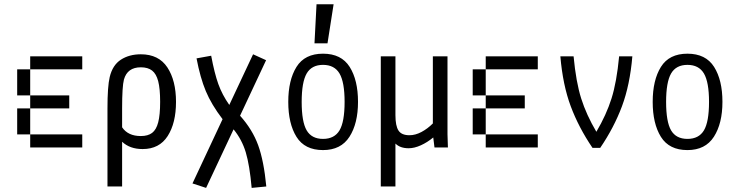

<svg xmlns="http://www.w3.org/2000/svg" viewBox="-20 -708 3540 922"><path d="M125 -375V-437.5H375V-375ZM125 -375V-250H62.5V-375ZM125 -187.5V-250H312.5V-187.5ZM62.5 -187.5H125V-62.5H62.5ZM125 0V-62.5H375V0Z M825.2 -218.8Q825.2 -117.2 785.2 -54.7Q745.1 7.8 665 7.8Q603.5 7.8 566.4 -27.3V187.5H496.1V-187.5Q496.1 -293 506.8 -337.9Q520.5 -395.5 560.5 -421.4Q600.6 -447.3 656.2 -447.3Q742.2 -447.3 783.7 -384.3Q825.2 -321.3 825.2 -218.8ZM749 -218.8Q749 -282.2 739.7 -317.9Q730.5 -353.5 710.4 -369.1Q690.4 -384.8 656.2 -384.8Q591.8 -384.8 575.2 -326.2Q566.4 -293 566.4 -187.5V-96.7Q594.7 -54.7 656.2 -54.7Q690.4 -54.7 710.4 -69.8Q730.5 -85 739.7 -120.6Q749 -156.2 749 -218.8Z M1188.5 194.3Q1178.7 85 1160.2 23.4Q1141.6 -38.1 1101.6 -86.9L969.7 194.3L904.3 172.9L1048.8 -135.7Q995.1 -206.1 968.3 -270.5Q941.4 -335 923.8 -427.7L994.1 -440.4Q1009.8 -356.4 1028.3 -304.7Q1046.9 -252.9 1081.1 -204.1L1195.3 -447.3L1257.8 -418.9L1132.8 -152.3Q1192.4 -85.9 1219.7 -10.7Q1247.1 64.5 1258.8 187.5Z M1364.3 -218.8Q1364.3 -323.2 1403.8 -386.7Q1443.4 -450.2 1531.2 -450.2Q1619.1 -450.2 1659.2 -386.7Q1699.2 -323.2 1699.2 -218.8Q1699.2 -115.2 1658.2 -51.3Q1617.2 12.7 1531.2 12.7Q1443.4 12.7 1403.8 -50.8Q1364.3 -114.3 1364.3 -218.8ZM1634.8 -218.8Q1634.8 -313.5 1610.4 -355Q1585.9 -396.5 1531.2 -396.5Q1476.6 -396.5 1452.6 -355Q1428.7 -313.5 1428.7 -218.8Q1428.7 -123 1452.6 -82Q1476.6 -41 1531.2 -41Q1585.9 -41 1610.4 -82Q1634.8 -123 1634.8 -218.8ZM1582 -687.5 1552.7 -500H1490.2L1500 -687.5Z M2066.4 0 2060.5 -47.9Q2032.2 -24.4 2001 -10.3Q1969.7 3.9 1942.4 3.9Q1901.4 3.9 1878.9 -18.6V187.5H1808.6V-437.5H1878.9V-155.3Q1878.9 -103.5 1893.6 -81.1Q1908.2 -58.6 1946.3 -58.6Q1974.6 -58.6 2003.9 -74.2Q2033.2 -89.8 2058.6 -115.2V-437.5H2128.9V-63.5L2130.9 0Z M2312.5 -375V-437.5H2562.5V-375ZM2312.5 -375V-250H2250V-375ZM2312.5 -187.5V-250H2500V-187.5ZM2250 -187.5H2312.5V-62.5H2250ZM2312.5 0V-62.5H2562.5V0Z M3016.6 -437.5Q3004.9 -299.8 2966.8 -197.8Q2928.7 -95.7 2862.3 2H2825.2Q2758.8 -95.7 2720.7 -197.8Q2682.6 -299.8 2670.9 -437.5H2734.4Q2746.1 -313.5 2771 -234.9Q2795.9 -156.2 2843.8 -75.2Q2891.6 -156.2 2916.5 -234.9Q2941.4 -313.5 2953.1 -437.5Z M3114.3 -218.8Q3114.3 -323.2 3153.8 -386.7Q3193.4 -450.2 3281.2 -450.2Q3369.1 -450.2 3409.2 -386.7Q3449.2 -323.2 3449.2 -218.8Q3449.2 -115.2 3408.2 -51.3Q3367.2 12.7 3281.2 12.7Q3193.4 12.7 3153.8 -50.8Q3114.3 -114.3 3114.3 -218.8ZM3384.8 -218.8Q3384.8 -313.5 3360.4 -355Q3335.9 -396.5 3281.2 -396.5Q3226.6 -396.5 3202.6 -355Q3178.7 -313.5 3178.7 -218.8Q3178.7 -123 3202.6 -82Q3226.6 -41 3281.2 -41Q3335.9 -41 3360.4 -82Q3384.8 -123 3384.8 -218.8Z"/></svg>

Font: Sudo Light
Style: Regular
Weight: 300
Monospace: yes
Designer: Jens Kutilek
Foundry: Jens Kutilek
Version: Version 0.040